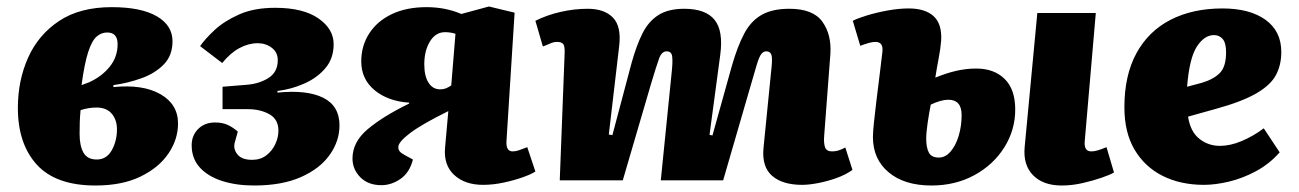

<svg xmlns="http://www.w3.org/2000/svg" viewBox="-20 -555 3997 591"><path d="M274 16Q152 16 93.5 -48Q35 -112 35 -223Q35 -307 66.5 -377.5Q98 -448 162 -490.5Q226 -533 324 -533Q414 -533 462.5 -505Q511 -477 511 -428Q511 -384 484 -356.5Q457 -329 415 -314Q373 -299 329 -293V-287Q420 -296 474 -265Q528 -234 528 -175Q528 -126 498.5 -82.5Q469 -39 412.5 -11.5Q356 16 274 16ZM231 -293 255 -302Q294 -320 318 -350Q342 -380 342 -419Q342 -455 310 -455Q292 -455 277.5 -442.5Q263 -430 251.5 -395Q240 -360 231 -293ZM278 -64Q308 -64 324 -92.5Q340 -121 340 -157Q340 -186 324 -205Q308 -224 277 -224Q253 -224 228 -216Q226 -195 225.5 -177.5Q225 -160 225 -143Q225 -106 237 -85Q249 -64 278 -64Z M762 16Q707 16 663.5 2Q620 -12 595 -39.5Q570 -67 570 -108Q570 -138 590 -158Q610 -178 642 -178Q665 -178 681 -170.5Q697 -163 712 -150L702 -114Q698 -95 711.5 -79Q725 -63 756 -63Q782 -63 800 -77Q818 -91 827.5 -111.5Q837 -132 837 -153Q837 -188 809 -203.5Q781 -219 743 -219H665V-288L739 -294Q778 -297 806.5 -315Q835 -333 835 -370Q835 -394 816.5 -408Q798 -422 773 -422Q745 -422 717 -407Q689 -392 664 -361L596 -413Q611 -435 640.5 -462.5Q670 -490 716 -510.5Q762 -531 827 -531Q913 -531 960 -498.5Q1007 -466 1007 -419Q1007 -375 981.5 -345Q956 -315 916 -297.5Q876 -280 834 -275V-270Q925 -279 975 -254Q1025 -229 1025 -169Q1025 -121 995 -78.5Q965 -36 906.5 -10Q848 16 762 16Z M1360 -213Q1279 -173 1242.5 -145.5Q1206 -118 1206 -102Q1206 -95 1210 -89.5Q1214 -84 1227 -77L1251 -64Q1241 -24 1213 -4.5Q1185 15 1154 15Q1113 15 1089 -9.5Q1065 -34 1065 -67Q1065 -118 1112 -157.5Q1159 -197 1239 -236L1240 -239Q1175 -243 1133.5 -277Q1092 -311 1092 -366Q1092 -414 1116.5 -452Q1141 -490 1186 -511.5Q1231 -533 1293 -533Q1351 -533 1400 -512L1485 -535L1564 -516L1539 -121Q1537 -89 1558 -89Q1567 -89 1577.5 -92.5Q1588 -96 1603 -102L1628 -27Q1616 -19 1589.5 -9.5Q1563 0 1530.5 7Q1498 14 1467 14Q1411 14 1378 -16.5Q1345 -47 1350 -101ZM1382 -451Q1366 -456 1350 -456Q1321 -456 1303.5 -427.5Q1286 -399 1286 -357Q1286 -321 1299 -300.5Q1312 -280 1335 -280Q1345 -280 1352.5 -283Q1360 -286 1369 -292Z M2048 -337Q2051 -366 2049 -381.5Q2047 -397 2032 -397Q2017 -397 2009 -375.5Q2001 -354 1984 -297L1897 0H1703L1718 -391Q1719 -412 1714 -419Q1709 -426 1694 -426Q1684 -426 1672 -420.5Q1660 -415 1651 -412L1628 -491Q1664 -509 1706 -518.5Q1748 -528 1789 -528Q1840 -528 1866.5 -501Q1893 -474 1886 -414L1854 -141L1865 -139L1924 -361Q1939 -415 1957.5 -452Q1976 -489 2006.5 -508.5Q2037 -528 2086 -528Q2152 -528 2179.5 -494Q2207 -460 2197 -386L2164 -140L2173 -138L2233 -353Q2250 -412 2270.5 -451Q2291 -490 2324 -509Q2357 -528 2410 -528Q2483 -528 2511.5 -488Q2540 -448 2536 -389L2517 -138Q2515 -115 2519.5 -102Q2524 -89 2541 -89Q2552 -89 2561.5 -92Q2571 -95 2582 -101L2604 -32Q2583 -17 2555 -7Q2527 3 2498.5 8.5Q2470 14 2449 14Q2389 14 2357 -13.5Q2325 -41 2330 -98L2355 -349Q2358 -378 2354 -387.5Q2350 -397 2339 -397Q2330 -397 2323.5 -389Q2317 -381 2309.5 -356Q2302 -331 2287 -279L2206 0H2014Z M2847 16Q2764 16 2715.5 -24.5Q2667 -65 2667 -133Q2667 -148 2670 -177Q2673 -206 2677.5 -243Q2682 -280 2687 -319.5Q2692 -359 2696 -394Q2700 -426 2675 -426Q2666 -426 2655 -423Q2644 -420 2628 -414L2605 -491Q2618 -498 2647 -507Q2676 -516 2711 -522.5Q2746 -529 2777 -529Q2828 -529 2854 -505Q2880 -481 2877 -430Q2875 -405 2869.5 -376.5Q2864 -348 2859 -316Q2893 -330 2923.5 -337Q2954 -344 2985 -344Q3040 -344 3072.5 -312Q3105 -280 3105 -218Q3105 -155 3071.5 -101.5Q3038 -48 2979.5 -16Q2921 16 2847 16ZM3248 16Q3191 16 3160 -15.5Q3129 -47 3134 -102L3173 -515H3353L3319 -121Q3316 -89 3339 -89Q3348 -89 3358.5 -92Q3369 -95 3386 -102L3409 -24Q3397 -17 3371 -8Q3345 1 3312.5 8.5Q3280 16 3248 16ZM2870 -70Q2890 -70 2906 -88.5Q2922 -107 2931 -137Q2940 -167 2940 -201Q2940 -248 2899 -248Q2877 -248 2845 -233Q2840 -208 2835.5 -177.5Q2831 -147 2831 -128Q2831 -101 2839 -85.5Q2847 -70 2870 -70Z M3743 -529Q3827 -529 3875.5 -494Q3924 -459 3924 -395Q3924 -355 3907.5 -324Q3891 -293 3847 -267.5Q3803 -242 3723 -220L3637 -196Q3644 -150 3671.5 -128Q3699 -106 3735 -106Q3767 -106 3802.5 -121Q3838 -136 3870 -160L3919 -86Q3887 -50 3846 -28Q3805 -6 3763 4Q3721 14 3686 14Q3614 14 3559 -13.5Q3504 -41 3472.5 -94Q3441 -147 3441 -225Q3441 -323 3478 -391Q3515 -459 3583 -494Q3651 -529 3743 -529ZM3754 -394Q3754 -423 3743.5 -435Q3733 -447 3717 -447Q3687 -447 3664 -411.5Q3641 -376 3634 -288L3679 -300Q3716 -311 3735 -330.5Q3754 -350 3754 -394Z"/></svg>

Font: Literata 12pt ExtraBold
Style: Italic
Weight: 800
Italic angle: -2°
Designer: Latin by Veronika Burian and Jose Scaglione. Greek by Irene Vlachou. Cyrillic by Vera Evstafieva
Foundry: TypeTogether
Version: Version 3.002